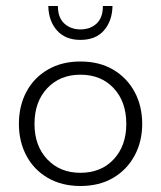

<svg xmlns="http://www.w3.org/2000/svg" viewBox="-20 -610 537 640"><path d="M248 10Q186 10 139.5 -17Q93 -44 68 -91Q43 -138 43 -197Q43 -257 68 -304Q93 -351 139.5 -378Q186 -405 248 -405Q311 -405 357 -378Q403 -351 428.5 -304Q454 -257 454 -197Q454 -138 428.5 -91Q403 -44 357 -17Q311 10 248 10ZM248 -34Q317 -34 359 -79Q401 -124 401 -197Q401 -271 359 -316Q317 -361 248 -361Q180 -361 137.5 -316Q95 -271 95 -197Q95 -124 137.5 -79Q180 -34 248 -34ZM248 -477Q198 -477 170 -508.5Q142 -540 141 -590H173Q173 -551 194.5 -531.5Q216 -512 248 -512Q281 -512 302 -531.5Q323 -551 323 -590H355Q354 -540 326.5 -508.5Q299 -477 248 -477Z"/></svg>

Font: Rokkitt Light
Style: Regular
Weight: 300
Version: Version 3.103